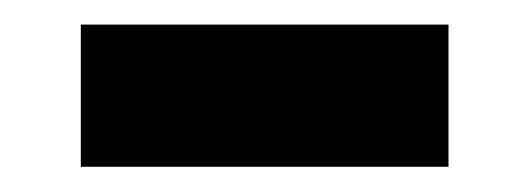

<svg xmlns="http://www.w3.org/2000/svg" viewBox="-20 -731 422 153"><path d="M337.4 -711.4V-598.1H44.4V-711.4Z"/></svg>

Font: Inter 28pt Black
Style: Regular
Weight: 900
Designer: Rasmus Andersson
Foundry: rsms
Version: Version 4.001;git-66647c0bb